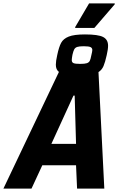

<svg xmlns="http://www.w3.org/2000/svg" viewBox="-64 -1101 690 1121"><path d="M511 -680 545 0H386L380 -136H183L120 0H-44L280 -681Q262 -695 262 -723Q262 -744 270 -779Q280 -827 293 -851Q306 -875 337.5 -887.5Q369 -900 432 -900Q509 -900 538 -885Q567 -870 567 -834Q567 -813 559 -779Q550 -738 540.5 -715.5Q531 -693 511 -680ZM355 -750Q355 -737 365 -732.5Q375 -728 404 -728Q431 -728 443 -732Q455 -736 460 -745.5Q465 -755 469 -777Q475 -801 475 -809Q475 -821 464.5 -826Q454 -831 425 -831Q399 -831 387 -827Q375 -823 369.5 -813Q364 -803 359 -781Q355 -759 355 -750ZM236 -261H380L372 -543H365ZM375 -938V-943L456 -1081H606V-1076L487 -938Z"/></svg>

Font: Saira Semi Condensed
Style: Bold Italic
Weight: 700
Width: 4
Italic angle: -12°
Designer: Hector Gatti with collaboration of the Omnibus-Type team
Foundry: Omnibus-Type
Version: Version 1.001; ttfautohint (v1.8)